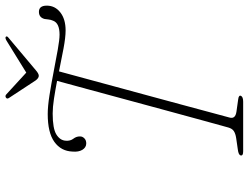

<svg xmlns="http://www.w3.org/2000/svg" viewBox="-123 -781 904 698"><g transform="rotate(-90 329.0 -432.0)"><path d="M250.5 -49Q245 -28.5 271.5 -24.5L317.5 -18Q333 -16 329.5 -8Q326 0 308 0H127.5Q111 0 113 -9Q114.5 -17 135 -19.5L176.5 -25.5Q192.5 -28 201.5 -34Q210.5 -40 214.5 -54Q224 -88 240.2 -147.2Q256.5 -206.5 276.2 -279.2Q296 -352 316.2 -426.8Q336.5 -501.5 354.2 -567Q372 -632.5 384 -676.5Q350 -683 319 -687.8Q288 -692.5 265.5 -692.5Q210.5 -692.5 189 -679Q167.5 -665.5 166.5 -645Q165 -628.5 173.8 -617.2Q182.5 -606 182 -592.5Q182 -584 174.8 -577Q167.5 -570 155.5 -570.5Q141.5 -571 133.2 -584.8Q125 -598.5 127 -620.5Q128.5 -662 162 -686.2Q195.5 -710.5 263.5 -710.5Q291.5 -710.5 332.5 -704Q373.5 -697.5 417.2 -689Q461 -680.5 497.5 -674Q534 -667.5 552 -667.5Q593.5 -667.5 602.5 -690.5Q606.5 -699.5 607.2 -707.8Q608 -716 609 -722Q614.5 -742.5 635 -742.5Q657.5 -742.5 657.5 -714Q657.5 -684 633 -664.8Q608.5 -645.5 567.5 -645.5Q542.5 -645.5 502.2 -653Q462 -660.5 418.5 -669.5Q408.5 -632.5 394.2 -580Q380 -527.5 363.5 -466.8Q347 -406 330 -343.5Q313 -281 297.5 -223.5Q282 -166 269.8 -120.5Q257.5 -75 250.5 -49ZM423.5 -754.5Q410.5 -743 402.5 -743Q394 -743 385.5 -754.5L321.5 -852Q317 -859 324 -863Q330 -866 335.5 -860.5L414 -788.5L530.5 -860.5Q540 -866 544 -863Q549 -859 539.5 -852Z"/></g></svg>

Font: Fraunces 9pt Thin
Style: Italic
Weight: 100
Italic angle: -16°
Version: Version 1.000;[b76b70a41]